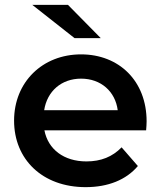

<svg xmlns="http://www.w3.org/2000/svg" viewBox="-20 -764 662 791"><path d="M395 -607 260 -744H113L287 -607ZM584 -264C584 -431 470 -540 314 -540C155 -540 38 -426 38 -267C38 -108 154 7 333 7C425 7 500 -23 548 -80L481 -157C443 -118 396 -99 336 -99C243 -99 178 -149 163 -227H582C583 -239 584 -254 584 -264ZM314 -440C396 -440 455 -387 465 -310H162C174 -388 233 -440 314 -440Z"/></svg>

Font: Montserrat Lite SemiBold
Style: Regular
Weight: 600
Designer: Julieta Ulanovsky
Foundry: Julieta Ulanovsky
Version: Version 7.200;PS 007.200;hotconv 1.0.88;makeotf.lib2.5.64775